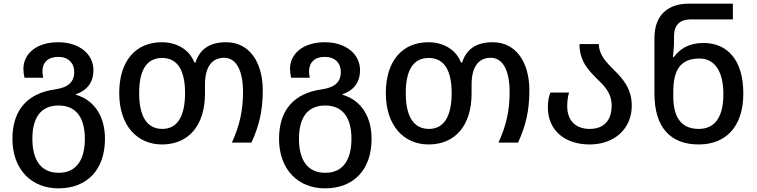

<svg xmlns="http://www.w3.org/2000/svg" viewBox="-20 -780 4138 1050"><path d="M299 250C456 250 554 149 554 -21C554 -133 505 -229 395 -262V-265C462 -287 491 -336 491 -396C491 -484 414 -549 298 -549C183 -549 108 -489 108 -403C108 -388 110 -372 114 -355H216C214 -367 212 -378 212 -388C212 -438 242 -469 298 -469C354 -469 386 -435 386 -386C386 -335 356 -301 280 -291C138 -271 48 -186 48 -21C48 149 154 250 299 250ZM301 165C201 165 157 91 157 -21C157 -132 200 -203 300 -203C400 -203 444 -132 444 -21C444 91 400 165 301 165Z M866 10C1009 10 1101 -91 1101 -269V-318C1101 -417 1141 -464 1206 -464C1271 -464 1309 -396 1309 -277C1309 -174 1290 -92 1248 0H1355C1397 -92 1417 -173 1417 -286C1417 -438 1345 -549 1217 -549C1127 -549 1073 -512 1049 -438H1043C1015 -512 942 -549 865 -549C724 -549 632 -449 632 -271C632 -91 732 10 866 10ZM868 -75C780 -75 741 -149 741 -271C741 -392 779 -463 867 -463C953 -463 992 -392 992 -271C992 -149 953 -75 868 -75Z M1757 250C1914 250 2012 149 2012 -21C2012 -133 1963 -229 1853 -262V-265C1920 -287 1949 -336 1949 -396C1949 -484 1872 -549 1756 -549C1641 -549 1566 -489 1566 -403C1566 -388 1568 -372 1572 -355H1674C1672 -367 1670 -378 1670 -388C1670 -438 1700 -469 1756 -469C1812 -469 1844 -435 1844 -386C1844 -335 1814 -301 1738 -291C1596 -271 1506 -186 1506 -21C1506 149 1612 250 1757 250ZM1759 165C1659 165 1615 91 1615 -21C1615 -132 1658 -203 1758 -203C1858 -203 1902 -132 1902 -21C1902 91 1858 165 1759 165Z M2324 10C2467 10 2559 -91 2559 -269V-318C2559 -417 2599 -464 2664 -464C2729 -464 2767 -396 2767 -277C2767 -174 2748 -92 2706 0H2813C2855 -92 2875 -173 2875 -286C2875 -438 2803 -549 2675 -549C2585 -549 2531 -512 2507 -438H2501C2473 -512 2400 -549 2323 -549C2182 -549 2090 -449 2090 -271C2090 -91 2190 10 2324 10ZM2326 -75C2238 -75 2199 -149 2199 -271C2199 -392 2237 -463 2325 -463C2411 -463 2450 -392 2450 -271C2450 -149 2411 -75 2326 -75Z M3205 10C3339 10 3435 -75 3435 -202C3435 -297 3384 -352 3335 -400C3293 -442 3255 -482 3255 -539H3149C3149 -440 3205 -389 3253 -341C3291 -304 3325 -267 3325 -202C3325 -119 3280 -75 3205 -75C3130 -75 3082 -119 3082 -199C3082 -228 3086 -255 3092 -274H2990C2982 -255 2976 -227 2976 -195C2976 -61 3075 10 3205 10Z M3801 10C3948 10 4045 -85 4045 -269C4045 -452 3958 -545 3827 -545C3746 -545 3698 -512 3665 -468H3660C3662 -487 3666 -528 3666 -548V-580C3666 -648 3702 -674 3760 -674H3988V-760H3746C3643 -760 3559 -707 3559 -572V-268C3559 -85 3645 10 3801 10ZM3801 -75C3702 -75 3662 -144 3662 -252V-278C3662 -390 3696 -460 3805 -460C3891 -460 3936 -386 3936 -266C3936 -146 3894 -75 3801 -75Z"/></svg>

Font: Noto Sans Georgian Medium
Style: Regular
Weight: 500
Designer: Monotype Design Team, Akaki Razmadze
Foundry: Google LLC
Version: Version 2.005